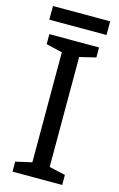

<svg xmlns="http://www.w3.org/2000/svg" viewBox="-129 -909 598 963"><g transform="rotate(15 169.5 -427.5)"><path d="M298 0H40V-52L124 -71V-642L40 -662V-714H298V-662L214 -642V-71L298 -52ZM318 -855V-784H21V-855Z"/></g></svg>

Font: Noto Sans Indic Siyaq Numbers
Style: Regular
Weight: 400
Designer: Monotype Design Team
Foundry: Monotype Imaging Inc.
Version: Version 2.002; ttfautohint (v1.8.4.7-5d5b)